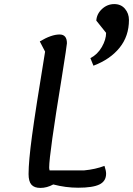

<svg xmlns="http://www.w3.org/2000/svg" viewBox="-20 -895 652 941"><path d="M500 -44Q500 -7 467.5 9Q435 25 363 25Q302 25 241 9Q210 26 178 26Q148 26 134 10Q120 -6 120 -42Q120 -104 137 -230Q154 -356 201 -642L175 -692Q232 -726 272 -726Q308 -726 308 -683Q308 -674 283 -517Q221 -138 221 -74Q221 -68 223 -60H393Q447 -65 492 -82Q500 -58 500 -44ZM540 -875Q573 -875 592.5 -852Q612 -829 612 -797Q612 -718 566 -661Q520 -604 438 -573L423 -610Q458 -628 479 -664.5Q500 -701 500 -734L452 -794Q454 -827 480 -851Q506 -875 540 -875Z"/></svg>

Font: Lemonada Light
Style: Regular
Weight: 300
Designer: Mohamed Gaber (Arabic) Eduardo Tunni (Latin)
Foundry: Kief Type Foundry
Version: Version 3.006